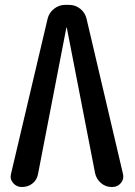

<svg xmlns="http://www.w3.org/2000/svg" viewBox="-20 -750 540 770"><path d="M67.4 0Q45.9 0 32.2 -16.6Q18.6 -33.2 24.4 -53.7L170.9 -674.8Q176.8 -699.2 196.8 -714.8Q216.8 -730.5 241.2 -730.5H256.8Q282.2 -730.5 301.8 -714.8Q321.3 -699.2 327.1 -674.8L472.7 -54.7Q478.5 -33.2 465.3 -16.6Q452.1 0 429.7 0H427.7Q403.3 0 384.8 -16.1Q366.2 -32.2 361.3 -55.7L248 -638.7Q248 -639.6 247.1 -639.6Q246.1 -639.6 246.1 -638.7L132.8 -53.7Q128.9 -29.3 110.8 -14.6Q92.8 0 67.4 0Z"/></svg>

Font: Rounded Mgen+ 1m medium
Style: Regular
Weight: 500
Designer: [Source Han Sans]
Ryoko NISHIZUKA  (kana & ideographs); Paul D. Hunt (Latin, Greek & Cyrillic); Wenlong ZHANG  (bopomofo
Version: Version 1.059.20150602